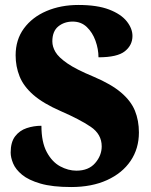

<svg xmlns="http://www.w3.org/2000/svg" viewBox="-20 -744 608 774"><path d="M267 10Q191 10 143 -4Q95 -18 69 -39.5Q43 -61 33 -85Q23 -109 23 -129Q23 -171 41 -194.5Q59 -218 87.5 -227.5Q116 -237 147 -237Q147 -171 168.5 -131Q190 -91 222.5 -73.5Q255 -56 288 -56Q337 -56 363.5 -86.5Q390 -117 390 -154Q390 -203 345.5 -233Q301 -263 225 -296Q154 -327 114.5 -361.5Q75 -396 59 -436Q43 -476 43 -521Q43 -584 76.5 -629.5Q110 -675 167.5 -699.5Q225 -724 296 -724Q372 -724 420 -705.5Q468 -687 491 -658Q514 -629 514 -599Q514 -562 483.5 -537.5Q453 -513 377 -513Q377 -546 365 -579.5Q353 -613 330 -635Q307 -657 273 -657Q239 -657 215 -637.5Q191 -618 191 -577Q191 -556 203.5 -534.5Q216 -513 251.5 -488.5Q287 -464 357 -435Q428 -405 468 -371Q508 -337 524 -297.5Q540 -258 540 -210Q540 -145 506.5 -95.5Q473 -46 411.5 -18Q350 10 267 10Z"/></svg>

Font: Noto Serif Thai SemiCondensed Black
Style: Regular
Weight: 900
Width: 4
Designer: Monotype Design Team
Foundry: Monotype Imaging Inc.
Version: Version 2.002; ttfautohint (v1.8.4.7-5d5b)